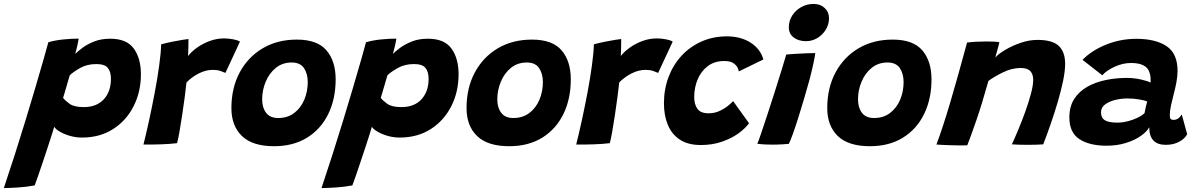

<svg xmlns="http://www.w3.org/2000/svg" viewBox="-122 -733 6104 977"><path d="M-102.5 224Q-75 142.5 -46.2 52.5Q-17.5 -37.5 9.5 -126Q36.5 -214.5 59.5 -292.5Q82.5 -370.5 99.2 -429.2Q116 -488 124 -518Q158 -528 199.5 -532.2Q241 -536.5 278.5 -536.5Q276 -520 271 -498.5Q266 -477 261 -459Q273.5 -471.5 297.8 -489.8Q322 -508 357.5 -522Q393 -536 439 -536Q522.5 -536 558.8 -486Q595 -436 595 -355Q595 -266 558 -192.8Q521 -119.5 453.5 -76.2Q386 -33 295 -33Q263 -33 232.8 -42Q202.5 -51 181.2 -63.8Q160 -76.5 154 -88Q150.5 -75.5 141.5 -47.2Q132.5 -19 120.5 17.5Q108.5 54 95.8 91.8Q83 129.5 72.2 161.2Q61.5 193 54.5 210.5Q12.5 218.5 -33.2 221.2Q-79 224 -102.5 224ZM304 -188Q369.5 -188 406 -227.5Q442.5 -267 442.5 -332Q442.5 -367.5 426.8 -387.2Q411 -407 368.5 -407Q321 -407 285.8 -387Q250.5 -367 233 -350Q231 -343.5 226.2 -327.2Q221.5 -311 216 -292Q210.5 -273 205.8 -257.2Q201 -241.5 199 -235Q208.5 -222 231.8 -205Q255 -188 304 -188Z M835 -448Q852.5 -470.5 881.2 -491Q910 -511.5 945.5 -524.5Q981 -537.5 1018 -537.5Q1041.5 -537.5 1065.8 -532.8Q1090 -528 1099 -521L1025 -362Q1015.5 -366.5 999.5 -372Q983.5 -377.5 961 -377.5Q926 -377.5 890.5 -359.8Q855 -342 827 -313.5Q824 -284 818 -239.5Q812 -195 805 -147.5Q798 -100 791 -61.2Q784 -22.5 779 -4.5Q742.5 0 696.2 1.5Q650 3 608 2.5Q621.5 -51 636.8 -121Q652 -191 665.8 -263.8Q679.5 -336.5 688.2 -400.8Q697 -465 698 -507.5Q723.5 -514.5 753.2 -520.5Q783 -526.5 806.5 -530.2Q830 -534 837 -534.5Q837 -517 836.5 -489.8Q836 -462.5 835 -448Z M1272.5 11Q1163 11 1109.2 -40.8Q1055.5 -92.5 1055.5 -183Q1055.5 -285 1097.2 -363.5Q1139 -442 1214 -486.8Q1289 -531.5 1388.5 -531.5Q1492.5 -531.5 1539.2 -476.8Q1586 -422 1586 -329.5Q1586 -229.5 1548.2 -152.5Q1510.5 -75.5 1440.2 -32.2Q1370 11 1272.5 11ZM1293.5 -132.5Q1341.5 -132.5 1375.2 -158.2Q1409 -184 1426.5 -225.8Q1444 -267.5 1444 -315.5Q1444 -358 1424.8 -386.5Q1405.5 -415 1362 -415Q1315.5 -415 1281.8 -387.8Q1248 -360.5 1230 -317.2Q1212 -274 1212 -227Q1212 -185.5 1232 -159Q1252 -132.5 1293.5 -132.5Z M1514 224Q1541.5 142.5 1570.2 52.5Q1599 -37.5 1626 -126Q1653 -214.5 1676 -292.5Q1699 -370.5 1715.8 -429.2Q1732.5 -488 1740.5 -518Q1774.5 -528 1816 -532.2Q1857.5 -536.5 1895 -536.5Q1892.5 -520 1887.5 -498.5Q1882.5 -477 1877.5 -459Q1890 -471.5 1914.2 -489.8Q1938.5 -508 1974 -522Q2009.5 -536 2055.5 -536Q2139 -536 2175.2 -486Q2211.5 -436 2211.5 -355Q2211.5 -266 2174.5 -192.8Q2137.5 -119.5 2070 -76.2Q2002.5 -33 1911.5 -33Q1879.5 -33 1849.2 -42Q1819 -51 1797.8 -63.8Q1776.5 -76.5 1770.5 -88Q1767 -75.5 1758 -47.2Q1749 -19 1737 17.5Q1725 54 1712.2 91.8Q1699.5 129.5 1688.8 161.2Q1678 193 1671 210.5Q1629 218.5 1583.2 221.2Q1537.5 224 1514 224ZM1920.5 -188Q1986 -188 2022.5 -227.5Q2059 -267 2059 -332Q2059 -367.5 2043.2 -387.2Q2027.5 -407 1985 -407Q1937.5 -407 1902.2 -387Q1867 -367 1849.5 -350Q1847.5 -343.5 1842.8 -327.2Q1838 -311 1832.5 -292Q1827 -273 1822.2 -257.2Q1817.5 -241.5 1815.5 -235Q1825 -222 1848.2 -205Q1871.5 -188 1920.5 -188Z M2469 11Q2359.5 11 2305.8 -40.8Q2252 -92.5 2252 -183Q2252 -285 2293.8 -363.5Q2335.5 -442 2410.5 -486.8Q2485.5 -531.5 2585 -531.5Q2689 -531.5 2735.8 -476.8Q2782.5 -422 2782.5 -329.5Q2782.5 -229.5 2744.8 -152.5Q2707 -75.5 2636.8 -32.2Q2566.5 11 2469 11ZM2490 -132.5Q2538 -132.5 2571.8 -158.2Q2605.5 -184 2623 -225.8Q2640.5 -267.5 2640.5 -315.5Q2640.5 -358 2621.2 -386.5Q2602 -415 2558.5 -415Q2512 -415 2478.2 -387.8Q2444.5 -360.5 2426.5 -317.2Q2408.5 -274 2408.5 -227Q2408.5 -185.5 2428.5 -159Q2448.5 -132.5 2490 -132.5Z M3037 -448Q3054.5 -470.5 3083.2 -491Q3112 -511.5 3147.5 -524.5Q3183 -537.5 3220 -537.5Q3243.5 -537.5 3267.8 -532.8Q3292 -528 3301 -521L3227 -362Q3217.5 -366.5 3201.5 -372Q3185.5 -377.5 3163 -377.5Q3128 -377.5 3092.5 -359.8Q3057 -342 3029 -313.5Q3026 -284 3020 -239.5Q3014 -195 3007 -147.5Q3000 -100 2993 -61.2Q2986 -22.5 2981 -4.5Q2944.5 0 2898.2 1.5Q2852 3 2810 2.5Q2823.5 -51 2838.8 -121Q2854 -191 2867.8 -263.8Q2881.5 -336.5 2890.2 -400.8Q2899 -465 2900 -507.5Q2925.5 -514.5 2955.2 -520.5Q2985 -526.5 3008.5 -530.2Q3032 -534 3039 -534.5Q3039 -517 3038.5 -489.8Q3038 -462.5 3037 -448Z M3689.5 -106Q3671 -80 3635.5 -54.2Q3600 -28.5 3551.2 -11.8Q3502.5 5 3444.5 5Q3379 5 3337.5 -22.5Q3296 -50 3276.2 -97.8Q3256.5 -145.5 3256.5 -207Q3256.5 -279 3280 -341.2Q3303.5 -403.5 3346.5 -449.8Q3389.5 -496 3448.2 -522Q3507 -548 3577 -548Q3647.5 -548 3697.5 -516Q3747.5 -484 3762.5 -430.5L3637.5 -369.5Q3637 -375 3631.5 -387.8Q3626 -400.5 3610.2 -411.5Q3594.5 -422.5 3563 -422.5Q3514.5 -422.5 3480.2 -397Q3446 -371.5 3428.2 -329.5Q3410.5 -287.5 3410.5 -238.5Q3410.5 -203 3426.5 -179.8Q3442.5 -156.5 3483.5 -156.5Q3515.5 -156.5 3542 -169.5Q3568.5 -182.5 3586 -197.5Q3603.5 -212.5 3608.5 -218.5Z M3979.5 -523.5Q3941.5 -523.5 3916.8 -542.2Q3892 -561 3892 -593.5Q3892 -627.5 3909.5 -654.5Q3927 -681.5 3955.8 -697.2Q3984.5 -713 4018 -713Q4052.5 -713 4074.5 -692.2Q4096.5 -671.5 4096.5 -640.5Q4096.5 -609.5 4080.5 -582.8Q4064.5 -556 4037.8 -539.8Q4011 -523.5 3979.5 -523.5ZM3892 -1Q3883 0 3858.8 1.5Q3834.5 3 3808.5 3Q3789 3 3769.5 2Q3750 1 3731.5 -1.5Q3737.5 -14.5 3751.2 -54.8Q3765 -95 3783 -150.2Q3801 -205.5 3819.8 -264Q3838.5 -322.5 3854.2 -373.5Q3870 -424.5 3879 -455.5Q3896.5 -457.5 3924.5 -459Q3952.5 -460.5 3980.5 -461.8Q4008.5 -463 4026.5 -463Q4025 -447 4017.2 -410.8Q4009.5 -374.5 3998.5 -332Q3986 -286.5 3971 -235.5Q3956 -184.5 3941 -136.8Q3926 -89 3913 -52.8Q3900 -16.5 3892 -1Z M4304.5 11Q4195 11 4141.2 -40.8Q4087.5 -92.5 4087.5 -183Q4087.5 -285 4129.2 -363.5Q4171 -442 4246 -486.8Q4321 -531.5 4420.5 -531.5Q4524.5 -531.5 4571.2 -476.8Q4618 -422 4618 -329.5Q4618 -229.5 4580.2 -152.5Q4542.5 -75.5 4472.2 -32.2Q4402 11 4304.5 11ZM4325.5 -132.5Q4373.5 -132.5 4407.2 -158.2Q4441 -184 4458.5 -225.8Q4476 -267.5 4476 -315.5Q4476 -358 4456.8 -386.5Q4437.5 -415 4394 -415Q4347.5 -415 4313.8 -387.8Q4280 -360.5 4262 -317.2Q4244 -274 4244 -227Q4244 -185.5 4264 -159Q4284 -132.5 4325.5 -132.5Z M4800 6.5Q4784.5 7 4762.5 7Q4740.5 7 4718 6Q4700 5.5 4676 4.5Q4652 3.5 4643 2.5Q4674.5 -81 4712.8 -210Q4751 -339 4799 -516.5Q4842.5 -522 4898 -522Q4916.5 -522 4933.8 -521.2Q4951 -520.5 4963.5 -518Q4962.5 -513.5 4958.8 -499.2Q4955 -485 4950.5 -468.5Q4946 -452 4942.5 -440.5Q4959.5 -459.5 4994.8 -480.2Q5030 -501 5073 -515.5Q5116 -530 5157.5 -530Q5233.5 -530 5265.8 -499.2Q5298 -468.5 5298 -408Q5298 -372.5 5287.8 -322.5Q5277.5 -272.5 5260.8 -215.5Q5244 -158.5 5224.5 -102.2Q5205 -46 5186.5 1.5Q5176 2.5 5154.2 3.2Q5132.5 4 5108.5 4Q5083 4 5060.2 3.2Q5037.5 2.5 5027 1.5Q5041.5 -29.5 5060 -74Q5078.5 -118.5 5095.8 -166.5Q5113 -214.5 5124.2 -257Q5135.5 -299.5 5135.5 -326.5Q5135.5 -355 5121 -371Q5106.5 -387 5071.5 -387Q5027 -387 4982 -365Q4937 -343 4907.5 -321Q4874.5 -202.5 4845.5 -118.8Q4816.5 -35 4800 6.5Z M5508.5 8.5Q5422.5 8.5 5371 -24.8Q5319.5 -58 5319.5 -135.5Q5319.5 -191 5344.2 -229.5Q5369 -268 5410.8 -291.5Q5452.5 -315 5504.8 -325.8Q5557 -336.5 5611.5 -336.5Q5650 -336.5 5686.2 -328Q5722.5 -319.5 5732.5 -312.5Q5733.5 -321 5732.8 -336Q5732 -351 5728 -362Q5714 -412.5 5633.5 -412.5Q5591 -412.5 5549.5 -393.2Q5508 -374 5487 -350L5386.5 -428.5Q5432.5 -476 5506 -505.8Q5579.5 -535.5 5660 -535.5Q5758 -535.5 5814 -498.2Q5870 -461 5870 -372.5Q5870 -346 5864.5 -315.8Q5859 -285.5 5851 -256Q5843 -226 5836.8 -197.2Q5830.5 -168.5 5830.5 -146Q5830.5 -132 5835.2 -127.5Q5840 -123 5849.5 -123Q5874.5 -123 5891.5 -150.5L5919 -50Q5907 -27 5878 -11.5Q5849 4 5810 4Q5726 4 5726 -85.5Q5713.5 -62.5 5682.2 -40.8Q5651 -19 5606.2 -5.2Q5561.5 8.5 5508.5 8.5ZM5564.5 -109Q5600 -109 5640.5 -123.2Q5681 -137.5 5702 -157Q5705 -172.5 5708.5 -188.8Q5712 -205 5715.5 -217Q5705.5 -221.5 5676.2 -226.8Q5647 -232 5613.5 -232Q5583.5 -232 5552.8 -224.5Q5522 -217 5501.2 -201.5Q5480.5 -186 5480.5 -161.5Q5480.5 -133.5 5500.2 -121.2Q5520 -109 5564.5 -109Z"/></svg>

Font: Grandstander
Style: Bold Italic
Weight: 700
Italic angle: -15°
Designer: Tyler Finck
Foundry: Etcetera Type Co
Version: Version 1.200; ttfautohint (v1.8.3)